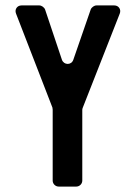

<svg xmlns="http://www.w3.org/2000/svg" viewBox="-20 -687 501 707"><path d="M196 0H261C273 0 283 -10 283 -22V-283C283 -284 284 -290 285 -291L421 -637C427 -652 417 -667 401 -667H335C327 -667 317 -660 314 -652L250 -467C243 -446 215 -447 208 -467L146 -652C143 -660 133 -667 125 -667H59C43 -667 33 -652 39 -637L173 -291C173 -290 174 -284 174 -283V-22C174 -10 184 0 196 0Z"/></svg>

Font: DIN Rundschrift
Style: Mittel
Weight: 400
Version: Version 1.027